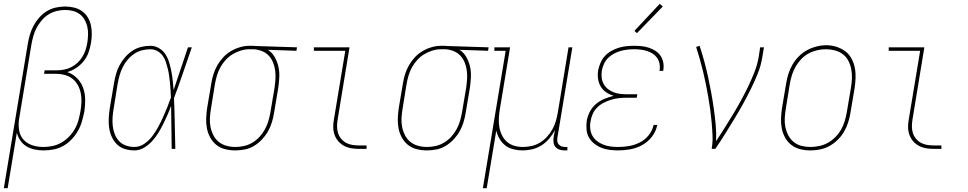

<svg xmlns="http://www.w3.org/2000/svg" viewBox="-33 -777 5053 1002"><path d="M-13 205 112 -548Q116 -572 123 -596Q130 -620 142 -642.5Q154 -665 171.5 -685Q189 -705 211 -718.5Q233 -732 258 -737.5Q283 -743 307 -743Q331 -743 353.5 -737.5Q376 -732 394 -719.5Q412 -707 424 -688Q436 -669 441 -647Q446 -625 446 -601Q446 -577 442 -554Q438 -529 429.5 -504.5Q421 -480 404.5 -459Q388 -438 365.5 -423Q343 -408 318 -401Q347 -391 368.5 -369.5Q390 -348 400.5 -319.5Q411 -291 411.5 -258.5Q412 -226 407 -194Q402 -169 394.5 -143Q387 -117 373.5 -93.5Q360 -70 340.5 -49.5Q321 -29 297 -15.5Q273 -2 246.5 3Q220 8 194 8Q170 8 147 3Q124 -2 105 -13.5Q86 -25 73 -44Q60 -63 55 -85L7 205ZM193 -10Q217 -10 241 -15Q265 -20 287 -32.5Q309 -45 327 -63.5Q345 -82 357.5 -104Q370 -126 376.5 -150Q383 -174 387 -197Q391 -220 392 -244Q393 -268 388.5 -290.5Q384 -313 373 -333Q362 -353 344.5 -366.5Q327 -380 304.5 -386Q282 -392 259 -392H197L200 -410H262Q281 -410 300.5 -413.5Q320 -417 338 -426Q356 -435 371.5 -449.5Q387 -464 397.5 -481.5Q408 -499 414 -518Q420 -537 423 -556Q426 -577 426.5 -598Q427 -619 422.5 -638.5Q418 -658 408 -675Q398 -692 382.5 -703.5Q367 -715 347 -720Q327 -725 307 -725Q285 -725 262.5 -719.5Q240 -714 220 -701.5Q200 -689 184.5 -670.5Q169 -652 158 -631.5Q147 -611 141 -589Q135 -567 131 -545L67 -158Q62 -128 66.5 -98.5Q71 -69 89.5 -48.5Q108 -28 135.5 -19Q163 -10 193 -10Z M668 8Q643 8 618.5 0.5Q594 -7 577 -24Q560 -41 550 -63.5Q540 -86 536.5 -110.5Q533 -135 534.5 -161Q536 -187 540 -213L562 -343Q566 -367 572.5 -390.5Q579 -414 591 -436.5Q603 -459 620 -478.5Q637 -498 658 -512Q679 -526 703.5 -532Q728 -538 752 -538Q776 -538 797 -525.5Q818 -513 830.5 -493.5Q843 -474 850 -450.5Q857 -427 861.5 -403.5Q866 -380 868.5 -356Q871 -332 873 -307Q892 -363 910.5 -418.5Q929 -474 948 -530H968Q945 -464 922.5 -397.5Q900 -331 875 -265Q878 -199 879 -132.5Q880 -66 882 0H863Q862 -56 861.5 -112.5Q861 -169 860 -225Q851 -200 840.5 -176Q830 -152 818 -128Q806 -104 792 -81.5Q778 -59 759.5 -39Q741 -19 717.5 -5.5Q694 8 668 8ZM668 -10Q696 -10 720 -26.5Q744 -43 761.5 -66Q779 -89 792.5 -114Q806 -139 817.5 -164.5Q829 -190 839.5 -216Q850 -242 859 -268Q858 -287 857 -306.5Q856 -326 854 -345Q852 -364 849.5 -382.5Q847 -401 842.5 -419Q838 -437 832 -455Q826 -473 815 -487.5Q804 -502 787.5 -511Q771 -520 752 -520Q730 -520 708 -514.5Q686 -509 666.5 -495.5Q647 -482 632 -464Q617 -446 607 -425.5Q597 -405 591 -383.5Q585 -362 581 -340L560 -210Q556 -187 554.5 -164Q553 -141 555.5 -119Q558 -97 566 -76.5Q574 -56 588.5 -40.5Q603 -25 624.5 -17.5Q646 -10 668 -10Z M1195 8Q1168 8 1142 1.5Q1116 -5 1096.5 -20.5Q1077 -36 1064.5 -58.5Q1052 -81 1047 -106.5Q1042 -132 1043 -159Q1044 -186 1048 -213L1070 -343Q1074 -368 1081.5 -391.5Q1089 -415 1102 -437.5Q1115 -460 1133 -479Q1151 -498 1173.5 -511Q1196 -524 1220.5 -531Q1245 -538 1269 -538Q1273 -538 1276 -538Q1279 -538 1283 -538Q1287 -538 1290.5 -538Q1294 -538 1298 -537L1517 -530L1514 -512L1365 -517Q1387 -503 1400.5 -479.5Q1414 -456 1420 -429Q1426 -402 1424.5 -373.5Q1423 -345 1419 -317L1397 -187Q1393 -162 1385.5 -137.5Q1378 -113 1365 -90.5Q1352 -68 1333.5 -48.5Q1315 -29 1292.5 -15.5Q1270 -2 1244.5 3Q1219 8 1195 8ZM1195 -10Q1217 -10 1240 -15Q1263 -20 1284 -32.5Q1305 -45 1321.5 -63Q1338 -81 1349.5 -102Q1361 -123 1367.5 -145Q1374 -167 1378 -190L1400 -320Q1403 -342 1404.5 -365Q1406 -388 1403 -409.5Q1400 -431 1392 -451Q1384 -471 1369.5 -486.5Q1355 -502 1335 -510Q1315 -518 1293 -520H1280Q1277 -520 1274 -520Q1271 -520 1268 -520Q1246 -520 1223.5 -513Q1201 -506 1181 -494Q1161 -482 1145 -464.5Q1129 -447 1117.5 -426.5Q1106 -406 1099.5 -384Q1093 -362 1089 -340L1068 -210Q1064 -186 1062.5 -162Q1061 -138 1065.5 -115Q1070 -92 1080.5 -71.5Q1091 -51 1108 -37Q1125 -23 1148 -16.5Q1171 -10 1195 -10Z M1840 0Q1819 0 1799 -3.5Q1779 -7 1761.5 -16.5Q1744 -26 1731.5 -41Q1719 -56 1712.5 -75Q1706 -94 1706 -114.5Q1706 -135 1710 -156L1769 -512H1605V-530H1791L1729 -153Q1726 -135 1726 -117Q1726 -99 1731 -83Q1736 -67 1747 -53.5Q1758 -40 1772.5 -32Q1787 -24 1804.5 -21Q1822 -18 1840 -18H1880V0Z M2195 8Q2168 8 2142 1.5Q2116 -5 2096.5 -20.5Q2077 -36 2064.5 -58.5Q2052 -81 2047 -106.5Q2042 -132 2043 -159Q2044 -186 2048 -213L2070 -343Q2074 -368 2081.5 -391.5Q2089 -415 2102 -437.5Q2115 -460 2133 -479Q2151 -498 2173.5 -511Q2196 -524 2220.5 -531Q2245 -538 2269 -538Q2273 -538 2276 -538Q2279 -538 2283 -538Q2287 -538 2290.5 -538Q2294 -538 2298 -537L2517 -530L2514 -512L2365 -517Q2387 -503 2400.5 -479.5Q2414 -456 2420 -429Q2426 -402 2424.5 -373.5Q2423 -345 2419 -317L2397 -187Q2393 -162 2385.5 -137.5Q2378 -113 2365 -90.5Q2352 -68 2333.5 -48.5Q2315 -29 2292.5 -15.5Q2270 -2 2244.5 3Q2219 8 2195 8ZM2195 -10Q2217 -10 2240 -15Q2263 -20 2284 -32.5Q2305 -45 2321.5 -63Q2338 -81 2349.5 -102Q2361 -123 2367.5 -145Q2374 -167 2378 -190L2400 -320Q2403 -342 2404.5 -365Q2406 -388 2403 -409.5Q2400 -431 2392 -451Q2384 -471 2369.5 -486.5Q2355 -502 2335 -510Q2315 -518 2293 -520H2280Q2277 -520 2274 -520Q2271 -520 2268 -520Q2246 -520 2223.5 -513Q2201 -506 2181 -494Q2161 -482 2145 -464.5Q2129 -447 2117.5 -426.5Q2106 -406 2099.5 -384Q2093 -362 2089 -340L2068 -210Q2064 -186 2062.5 -162Q2061 -138 2065.5 -115Q2070 -92 2080.5 -71.5Q2091 -51 2108 -37Q2125 -23 2148 -16.5Q2171 -10 2195 -10Z M2487 205 2606 -512H2547V-530H2629L2576 -210Q2572 -187 2570.5 -163Q2569 -139 2572.5 -116.5Q2576 -94 2585.5 -73.5Q2595 -53 2611.5 -38Q2628 -23 2650 -16.5Q2672 -10 2696 -10Q2718 -10 2741 -15Q2764 -20 2784.5 -32.5Q2805 -45 2821.5 -63Q2838 -81 2849.5 -101.5Q2861 -122 2867.5 -144Q2874 -166 2878 -189L2934 -530H2954L2876 -59Q2874 -49 2875.5 -39.5Q2877 -30 2883 -23Q2889 -16 2898 -13Q2907 -10 2917 -10H2928V8H2914Q2900 8 2887.5 4Q2875 0 2866.5 -9.5Q2858 -19 2856 -32Q2854 -45 2856 -59L2863 -98Q2851 -75 2833.5 -54Q2816 -33 2793 -18.5Q2770 -4 2744.5 2Q2719 8 2694 8Q2670 8 2646 2Q2622 -4 2604 -18Q2586 -32 2574 -52.5Q2562 -73 2557 -96L2507 205Z M3193 8Q3170 8 3147.5 5Q3125 2 3105 -6Q3085 -14 3068 -27.5Q3051 -41 3040.5 -59.5Q3030 -78 3028 -100.5Q3026 -123 3029 -146Q3033 -170 3045 -193.5Q3057 -217 3077 -234Q3097 -251 3121 -261Q3145 -271 3170 -277Q3149 -283 3131 -295Q3113 -307 3102 -325.5Q3091 -344 3088 -366.5Q3085 -389 3089 -412Q3093 -431 3101.5 -450.5Q3110 -470 3124.5 -485.5Q3139 -501 3158 -511.5Q3177 -522 3196.5 -528Q3216 -534 3236.5 -536Q3257 -538 3276 -538Q3296 -538 3315.5 -536Q3335 -534 3353 -528Q3371 -522 3387 -512Q3403 -502 3413.5 -487Q3424 -472 3428 -453Q3432 -434 3429 -414Q3429 -412 3428.5 -410.5Q3428 -409 3428 -407H3408Q3409 -408 3409 -410Q3409 -412 3410 -413Q3412 -430 3408.5 -446.5Q3405 -463 3395.5 -476Q3386 -489 3372.5 -497.5Q3359 -506 3343 -511Q3327 -516 3310.5 -518Q3294 -520 3276 -520Q3259 -520 3241 -518Q3223 -516 3205.5 -511Q3188 -506 3171 -497Q3154 -488 3140.5 -474.5Q3127 -461 3119 -443.5Q3111 -426 3108 -409Q3105 -390 3107 -372Q3109 -354 3117.5 -338.5Q3126 -323 3139.5 -312.5Q3153 -302 3169.5 -295.5Q3186 -289 3204 -287Q3222 -285 3241 -285H3293L3290 -267H3238Q3218 -267 3198 -265Q3178 -263 3158 -257Q3138 -251 3119 -241.5Q3100 -232 3084.5 -217Q3069 -202 3060.5 -183Q3052 -164 3049 -144Q3045 -124 3047.5 -104Q3050 -84 3059 -68Q3068 -52 3083 -40.5Q3098 -29 3116 -22Q3134 -15 3153.5 -12.5Q3173 -10 3193 -10Q3222 -10 3250.5 -15Q3279 -20 3306 -33.5Q3333 -47 3352.5 -71.5Q3372 -96 3378 -125H3397Q3391 -92 3370 -64.5Q3349 -37 3319.5 -20.5Q3290 -4 3257.5 2Q3225 8 3193 8ZM3291 -604 3278 -616 3410 -757 3426 -743Z M3681 0Q3687 -34 3685.5 -69Q3684 -104 3681 -138Q3678 -172 3673.5 -205.5Q3669 -239 3663 -272.5Q3657 -306 3650.5 -339Q3644 -372 3636 -404.5Q3628 -437 3619 -469Q3610 -501 3600 -532L3618 -538Q3631 -499 3642 -458.5Q3653 -418 3662 -377Q3671 -336 3678.5 -294.5Q3686 -253 3692 -211Q3698 -169 3702 -126.5Q3706 -84 3704 -40Q3727 -75 3749 -110Q3771 -145 3792.5 -180.5Q3814 -216 3834 -252.5Q3854 -289 3871.5 -325.5Q3889 -362 3904 -400Q3919 -438 3926 -477L3934 -530H3954L3945 -477Q3938 -434 3921.5 -393Q3905 -352 3885 -311.5Q3865 -271 3843 -231.5Q3821 -192 3797.5 -153.5Q3774 -115 3750 -76.5Q3726 -38 3700 0Z M4195 8Q4169 8 4143 1.5Q4117 -5 4097 -20.5Q4077 -36 4064.5 -58.5Q4052 -81 4047 -106.5Q4042 -132 4043 -159Q4044 -186 4048 -213L4070 -343Q4074 -368 4082 -393Q4090 -418 4103.5 -441Q4117 -464 4136.5 -483.5Q4156 -503 4179.5 -515.5Q4203 -528 4228.5 -534.5Q4254 -541 4279 -541Q4306 -541 4331.5 -533Q4357 -525 4377.5 -510Q4398 -495 4410.5 -472Q4423 -449 4428 -423.5Q4433 -398 4432 -371Q4431 -344 4427 -317L4405 -187Q4401 -162 4393 -137Q4385 -112 4371.5 -89Q4358 -66 4338.5 -47Q4319 -28 4295.5 -15Q4272 -2 4246.5 3Q4221 8 4195 8ZM4196 -10Q4219 -10 4242.5 -15Q4266 -20 4287 -31.5Q4308 -43 4326 -61Q4344 -79 4356 -100Q4368 -121 4375 -144Q4382 -167 4386 -190L4408 -320Q4412 -344 4413 -368.5Q4414 -393 4409.5 -416Q4405 -439 4394.5 -459.5Q4384 -480 4365.5 -494Q4347 -508 4324 -514Q4301 -520 4277 -520Q4253 -520 4230 -514.5Q4207 -509 4186 -497.5Q4165 -486 4148 -468Q4131 -450 4119 -429Q4107 -408 4100 -385.5Q4093 -363 4089 -340L4068 -210Q4064 -186 4062.5 -161.5Q4061 -137 4065.5 -114.5Q4070 -92 4080.5 -71.5Q4091 -51 4108.5 -36.5Q4126 -22 4149 -16Q4172 -10 4196 -10Z M4840 0Q4819 0 4799 -3.5Q4779 -7 4761.5 -16.5Q4744 -26 4731.5 -41Q4719 -56 4712.5 -75Q4706 -94 4706 -114.5Q4706 -135 4710 -156L4769 -512H4605V-530H4791L4729 -153Q4726 -135 4726 -117Q4726 -99 4731 -83Q4736 -67 4747 -53.5Q4758 -40 4772.5 -32Q4787 -24 4804.5 -21Q4822 -18 4840 -18H4880V0Z"/></svg>

Font: Iosevka Curly Slab ThObl
Style: Regular
Weight: 100
Italic angle: -9°
Monospace: yes
Designer: Belleve Invis
Foundry: Belleve Invis
Version: Version 11.0.0; ttfautohint (v1.8.3)